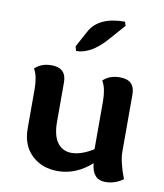

<svg xmlns="http://www.w3.org/2000/svg" viewBox="-77 -717 682 798"><g transform="rotate(10 263.5 -318.0)"><path d="M64.9 -311Q64.9 -335.9 61 -357.9Q57.1 -379.9 47.4 -396Q74.2 -421.9 117.2 -421.9Q180.2 -421.9 180.2 -360.4V-194.8Q180.2 -135.7 202.1 -106.7Q224.1 -77.6 260.7 -77.6Q303.2 -77.6 353.5 -109.4V-311Q353.5 -335.9 349.4 -357.9Q345.2 -379.9 335.4 -396Q362.3 -421.9 406.2 -421.9Q469.2 -421.9 469.2 -360.4V-120.1Q469.2 -76.2 495.6 -7.8Q461.4 17.1 420.4 17.1Q366.2 17.1 359.9 -51.3Q294.9 6.8 217.8 6.8Q151.4 6.8 108.2 -33.9Q64.9 -74.7 64.9 -147ZM207 -498 201.7 -516.6 238.8 -585Q275.4 -653.3 386.2 -653.3L391.6 -636.7L330.6 -567.4Q269 -498 207 -498Z"/></g></svg>

Font: Bainsley
Style: Bold
Weight: 700
Designer: Paul James MIller
Foundry: High-Logic / Made with FontCreator
Version: Version 1.411;March 28, 2021;FontCreator 13.0.0.2683 64-bit